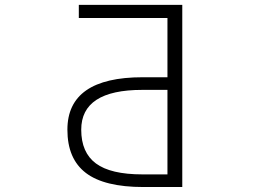

<svg xmlns="http://www.w3.org/2000/svg" viewBox="-20 -751 1040 772"><path d="M653.3 -389.6H551.8Q306.6 -389.6 306.6 -229.5Q306.6 -137.7 365.7 -93.8Q424.8 -49.8 552.7 -49.8H653.3ZM653.3 -678.7H296.9V-731.4H712.9V1H556.6Q399.4 1 325.2 -55.7Q251 -112.3 251 -229.5Q251 -440.4 553.7 -440.4H653.3Z"/></svg>

Font: GenEi Gothic M Light
Style: Regular
Weight: 300
Designer: o_tamon (Modified); [Source Han Sans]
Ryoko NISHIZUKA  (kana & ideographs); Paul D. Hunt (Latin, Greek & Cyrillic); Wenl
Version: Version 1.1a;Original Version 1.004